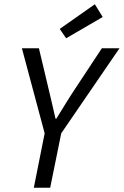

<svg xmlns="http://www.w3.org/2000/svg" viewBox="-20 -883 582 903"><path d="M291 -703 261 -747 426 -863 463 -803ZM139 0 190 -256 83 -656H163L208 -467Q217 -431 224.5 -397Q232 -363 241 -325H245Q268 -362 289.5 -397Q311 -432 335 -468L459 -656H542L268 -256L216 0Z"/></svg>

Font: TypoPRO Source Sans Pro
Style: Italic
Weight: 400
Italic angle: -11°
Designer: Paul D. Hunt
Foundry: Adobe Systems Incorporated
Version: Version 1.075;PS 2.000;hotconv 1.0.86;makeotf.lib2.5.63406